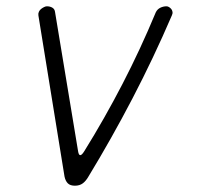

<svg xmlns="http://www.w3.org/2000/svg" viewBox="-20 -580 640 610"><path d="M185 -19 102 -531Q101 -537 103.5 -542.5Q106 -548 110.5 -551.5Q115 -555 120 -557.5Q125 -560 129 -560Q139 -560 146.5 -555.5Q154 -551 155 -541L228 -100Q230 -87 235 -87Q240 -87 248 -100Q312 -203 369 -313Q426 -423 475 -541Q480 -551 489.5 -555.5Q499 -560 509 -560Q513 -560 517 -557.5Q521 -555 524 -551.5Q527 -548 528 -542.5Q529 -537 526 -531Q468 -396 401 -267.5Q334 -139 261 -19Q253 -5 243 2.5Q233 10 218 10Q203 10 195.5 2.5Q188 -5 185 -19Z"/></svg>

Font: Maple Mono NL Thin
Style: Italic
Weight: 250
Italic angle: -10°
Monospace: yes
Designer: subframe7536
Version: Version 7.000